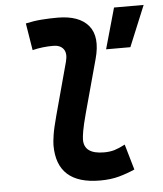

<svg xmlns="http://www.w3.org/2000/svg" viewBox="-54 -814 740 870"><g transform="rotate(-5 316.0 -378.5)"><path d="M366.2 9.8Q169.4 9.8 169.4 -167.5Q169.4 -183.1 174.1 -213.9Q178.7 -244.6 193.8 -300.3L258.8 -540.5Q268.6 -577.6 253.9 -597.2Q239.3 -616.7 207 -616.7Q183.6 -616.7 159.9 -614Q136.2 -611.3 112.8 -605.5L92.8 -728.5Q128.9 -736.8 165 -739.5Q201.2 -742.2 237.3 -742.2Q336.4 -742.2 378.7 -690.9Q420.9 -639.6 393.6 -540.5L328.1 -300.3Q314 -248 309.3 -220.7Q304.7 -193.4 304.7 -182.1Q303.7 -115.7 395 -115.7Q421.9 -115.7 442.4 -121.8Q462.9 -127.9 491.2 -142.6L524.9 -26.4Q490.7 -11.2 452.9 -0.7Q415 9.8 366.2 9.8ZM444.8 -580.1 497.1 -765.6H631.8L555.2 -580.1Z"/></g></svg>

Font: Cascadia Code PL
Style: Bold Italic
Weight: 700
Italic angle: -10°
Monospace: yes
Designer: Aaron Bell
Foundry: Saja Typeworks
Version: Version 2404.023; ttfautohint (v1.8.4)